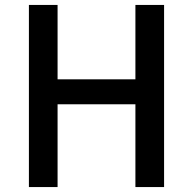

<svg xmlns="http://www.w3.org/2000/svg" viewBox="-20 -757 780 777"><path d="M97 0H213V-335H528V0H644V-737H528V-436H213V-737H97Z"/></svg>

Font: DAIFUKU Sans JP Medium
Style: Regular
Weight: 500
Designer: Original font ‘Source Han Sans JP’ : Ryoko NISHIZUKA  (kana, bopomofo & ideographs); Paul D. Hunt (Latin, Greek & Cyrill
Foundry: Daifuku
Version: Version 1.000